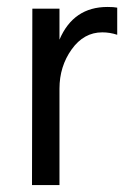

<svg xmlns="http://www.w3.org/2000/svg" viewBox="-20 -532 366 552"><path d="M151 0H72L73 -507H151V-418Q191 -512 289 -512Q307 -512 317 -510V-432Q296 -439 274 -439Q221 -439 186 -390Q151 -341 151 -277Z"/></svg>

Font: Hind Siliguri
Style: Regular
Weight: 400
Designer: Jyotish Sonowal
Foundry: Indian Type Foundry
Version: Version 1.000;PS 1.0;hotconv 1.0.86;makeotf.lib2.5.63406; tt